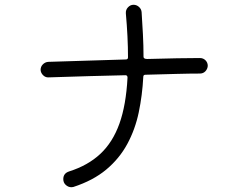

<svg xmlns="http://www.w3.org/2000/svg" viewBox="-20 -772 1040 804"><path d="M287 11Q284 12 279 12Q266 12 255.5 2.5Q245 -7 245 -22Q245 -46 269 -54Q348 -79 400 -127.5Q452 -176 480 -254Q508 -332 514 -447Q514 -457 505 -457Q367 -454 184 -448Q171 -447 161 -456.5Q151 -466 150 -479Q150 -493 159.5 -502.5Q169 -512 182 -513L507 -523Q516 -523 516 -532Q516 -616 507 -716Q506 -731 516 -741.5Q526 -752 539 -752Q552 -752 562 -743Q572 -734 573 -721Q576 -675 578.5 -628Q581 -581 581 -534Q581 -525 597 -525Q667 -527 722 -528Q777 -529 817 -529Q831 -529 840.5 -519.5Q850 -510 850 -496Q849 -483 840 -473.5Q831 -464 817 -464Q776 -464 719 -462.5Q662 -461 589 -459Q580 -459 580 -450Q576 -373 561 -301.5Q546 -230 513 -169Q480 -108 425 -62Q370 -16 287 11Z"/></svg>

Font: Kiwi Maru Light
Style: Regular
Weight: 300
Designer: Hiroki-Chan
Version: Version 1.100